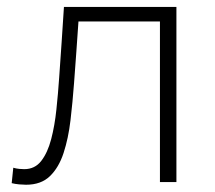

<svg xmlns="http://www.w3.org/2000/svg" viewBox="-20 -514 608 542"><path d="M53.5 7.5Q45.5 7.5 34.2 6.5Q23 5.5 13 3L17.5 -40.5Q26 -38 34.8 -37.2Q43.5 -36.5 48.5 -36.5Q78.5 -36.5 96.5 -59.8Q114.5 -83 124.5 -121.2Q134.5 -159.5 139.2 -204.8Q144 -250 147 -294.5Q150.5 -344.5 154 -395.2Q157.5 -446 160.5 -494.5H478V0H431.5V-453.5H201.5Q198.5 -411 195.5 -367.5Q192.5 -324 189 -279Q185 -225.5 179 -174.5Q173 -123.5 159.5 -82.2Q146 -41 121 -16.8Q96 7.5 53.5 7.5Z"/></svg>

Font: Heraclito ExtraLight
Style: Regular
Weight: 200
Designer: Kostas Bartsokas (font) & Cristiano Sobral (main changes)
Foundry: Kostas Bartsokas (font) & Cristiano Sobral (main changes)
Version: Version 1.00;July 8, 2020;FontCreator 13.0.0.2655 64-bit